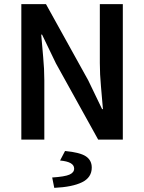

<svg xmlns="http://www.w3.org/2000/svg" viewBox="-20 -674 696 927"><path d="M83 0V-654H202L406 -286L473 -147H477Q473 -198 467.5 -256.5Q462 -315 462 -370V-654H573V0H454L250 -368L183 -507H179Q183 -455 188.5 -398Q194 -341 194 -286V0ZM242 233 232 183Q293 179 315.5 169Q338 159 338 140Q338 107 270 101L294 55Q367 62 395 81Q423 100 423 135Q423 183 376 206Q329 229 242 233Z"/></svg>

Font: CV Source Sans Light
Style: Bold
Weight: 600
Designer: Paul D. Hunt
Foundry: Adobe Systems Incorporated
Version: Version 3.001